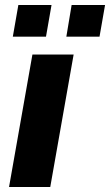

<svg xmlns="http://www.w3.org/2000/svg" viewBox="-20 -744 438 764"><path d="M16 0 109 -527H273L180 0ZM31 -598 53 -724H185L163 -598ZM244 -598 265 -724H398L376 -598Z"/></svg>

Font: Archivo SemiBold ExtraBold
Style: Italic
Weight: 800
Italic angle: -10°
Version: Version 2.001